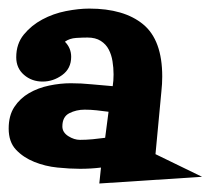

<svg xmlns="http://www.w3.org/2000/svg" viewBox="-30 -811 490 447"><path d="M440.4 -399.4 201.2 -383.8 205.1 -420.9Q181.6 -418 156.2 -418Q132.8 -418 104 -420.9Q75.2 -423.8 49.8 -434.1Q24.4 -444.3 7.3 -462.4Q-9.8 -480.5 -9.8 -511.7Q-9.8 -542 3.4 -562Q16.6 -582 37.6 -594.2Q58.6 -606.4 84.5 -611.8Q110.4 -617.2 134.8 -617.2Q159.2 -617.2 183.6 -614.7Q208 -612.3 232.4 -610.4Q233.4 -617.2 233.9 -623.5Q234.4 -629.9 234.4 -637.7Q234.4 -653.3 231.9 -668.5Q229.5 -683.6 223.1 -695.8Q216.8 -708 204.6 -715.8Q192.4 -723.6 173.8 -723.6Q163.1 -723.6 147.5 -722.7Q131.8 -721.7 121.1 -713.9Q135.7 -699.2 135.7 -678.7Q135.7 -651.4 114.7 -636.2Q93.8 -621.1 69.3 -621.1Q43.9 -621.1 25.9 -636.7Q7.8 -652.3 7.8 -677.7Q7.8 -709 25.4 -730.5Q43 -752 68.4 -765.6Q93.8 -779.3 123.5 -785.2Q153.3 -791 177.7 -791Q258.8 -791 303.2 -754.4Q347.7 -717.8 347.7 -632.8Q347.7 -624 347.2 -615.7Q346.7 -607.4 345.7 -597.7L332 -452.1ZM222.7 -550.8Q209 -552.7 194.8 -554.2Q180.7 -555.7 167 -555.7Q147.5 -555.7 131.3 -547.4Q115.2 -539.1 115.2 -516.6Q115.2 -502.9 128.9 -494.1Q142.6 -485.4 156.2 -485.4Q169.9 -485.4 185.5 -486.8Q201.2 -488.3 214.8 -490.2Z"/></svg>

Font: Fontdiner Swanky
Style: Regular
Weight: 400
Designer: Font Diner, Inc
Foundry: Font Diner, Inc
Version: Version 1.000